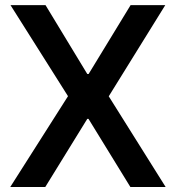

<svg xmlns="http://www.w3.org/2000/svg" viewBox="-20 -748 704 768"><path d="M162.1 -727.5 329.1 -452.1H334.5L502.4 -727.5H641.1L415 -362.8L642.6 0H501.5L334 -272.5H329.1L161.1 0H21L252 -363.3L22 -727.5Z"/></svg>

Font: Inter Cardless Tabular Medium
Style: Regular
Weight: 500
Designer: Rasmus Andersson
Foundry: rsms
Version: Version 4.000;git-4fc901f